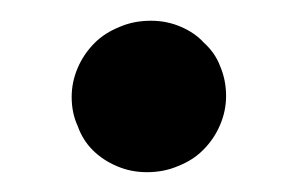

<svg xmlns="http://www.w3.org/2000/svg" viewBox="-20 -155 290 187"><path d="M200.2 -61.5Q200.2 -46.9 194.3 -33.2Q188.5 -19.5 177.7 -8.8Q168 1 153.3 6.8Q139.6 12.7 123 12.7Q107.4 12.7 93.8 6.8Q80.1 1 70.3 -8.8Q60.5 -18.6 55.7 -32.2Q49.8 -44.9 49.8 -60.5Q49.8 -75.2 55.7 -88.9Q61.5 -102.5 72.3 -113.3Q82 -123 96.7 -128.9Q110.4 -134.8 127 -134.8Q142.6 -134.8 156.2 -128.9Q169.9 -123 178.7 -113.3Q189.5 -103.5 194.3 -90.8Q200.2 -77.1 200.2 -61.5Z"/></svg>

Font: Mermaid
Style: Bold
Weight: 400
Designer: Scott Simpson
Version: Version 1.001